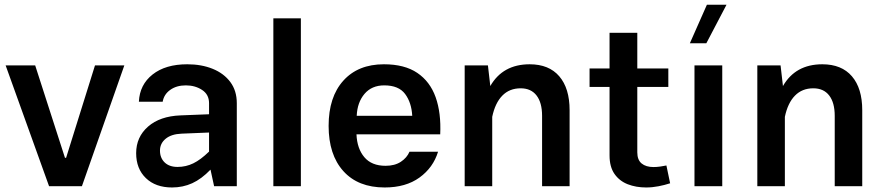

<svg xmlns="http://www.w3.org/2000/svg" viewBox="-20 -806 3821 831"><path d="M266.1 -123 391.1 -522.9H518.1L334.5 0H192.4L4.4 -522.9H132.3L261.2 -123Z M1004.9 -359.4V0H906.7L891.1 -71.8Q852.1 -31.2 811.8 -12.9Q771.5 5.4 724.6 5.4Q653.3 5.4 611.3 -35.2Q569.3 -75.7 569.3 -143.1Q569.3 -212.9 620.8 -258.1Q672.4 -303.2 761.2 -306.6L884.8 -311.5V-359.4Q884.8 -397 854.7 -416.7Q824.7 -436.5 784.2 -436.5Q744.1 -436.5 716.8 -417Q689.5 -397.5 684.1 -365.7H581.1Q584.5 -439.5 640.4 -483.6Q696.3 -527.8 790.5 -527.8Q852.1 -527.8 900.6 -508.1Q949.2 -488.3 977.1 -450.7Q1004.9 -413.1 1004.9 -359.4ZM672.4 -154.3Q672.4 -122.6 692.6 -103Q712.9 -83.5 748.5 -83.5Q784.7 -83.5 816.7 -99.1Q848.6 -114.7 884.8 -149.9V-232.4L765.6 -227.5Q721.2 -225.6 696.8 -205.3Q672.4 -185.1 672.4 -154.3Z M1282.2 0H1163.1V-726.6H1282.2Z M1522.9 -224.6Q1525.4 -163.1 1556.9 -125.7Q1588.4 -88.4 1648.9 -88.4Q1688.5 -88.4 1714.8 -105.7Q1741.2 -123 1752.4 -149.4H1876Q1855 -80.6 1795.7 -37.6Q1736.3 5.4 1645 5.4Q1529.8 5.4 1466.1 -65.4Q1402.3 -136.2 1402.3 -261.2Q1402.3 -386.2 1466.1 -457Q1529.8 -527.8 1641.6 -527.8Q1731 -527.8 1786.1 -490.5Q1841.3 -453.1 1865.5 -385.3Q1889.6 -317.4 1885.3 -224.6ZM1523.9 -304.7H1764.2Q1761.2 -361.8 1733.4 -399.2Q1705.6 -436.5 1643.1 -436.5Q1588.9 -436.5 1557.6 -399.7Q1526.4 -362.8 1523.9 -304.7Z M2110.4 0H1991.2V-522.9H2091.8L2102.1 -433.6Q2156.2 -527.8 2272.5 -527.8Q2356 -527.8 2400.6 -475.8Q2445.3 -423.8 2445.3 -329.1V0H2326.2V-304.7Q2326.2 -361.8 2302.2 -392.8Q2278.3 -423.8 2233.4 -423.8Q2185.1 -423.8 2154.1 -392.1Q2123 -360.4 2110.4 -300.3Z M2864.3 -89.8 2880.4 -12.7Q2856.4 -4.9 2829.8 0.2Q2803.2 5.4 2776.4 5.4Q2732.9 5.4 2697 -8.5Q2661.1 -22.5 2639.6 -53.2Q2618.2 -84 2618.2 -133.3V-429.7H2531.7V-509.8H2618.2V-664.1H2738.3V-509.8H2872.6V-429.7H2738.3V-146.5Q2738.3 -113.8 2757.1 -98.4Q2775.9 -83 2808.6 -83Q2822.3 -83 2837.9 -85.2Q2853.5 -87.4 2864.3 -89.8Z M3039.6 -785.6H3124.5L3037.1 -618.7H2965.8ZM2985.8 -522.9H3106V0H2985.8Z M3377 0H3257.8V-522.9H3358.4L3368.7 -433.6Q3422.9 -527.8 3539.1 -527.8Q3622.6 -527.8 3667.2 -475.8Q3711.9 -423.8 3711.9 -329.1V0H3592.8V-304.7Q3592.8 -361.8 3568.8 -392.8Q3544.9 -423.8 3500 -423.8Q3451.7 -423.8 3420.7 -392.1Q3389.6 -360.4 3377 -300.3Z"/></svg>

Font: Estedad-FD SemiBold
Style: Regular
Weight: 600
Designer: Amin Abedi
Version: Version 7.3